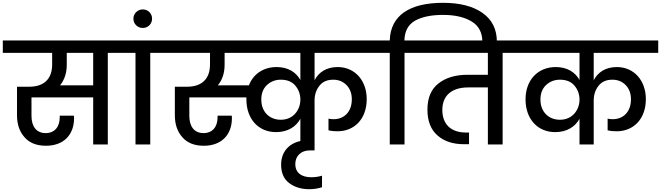

<svg xmlns="http://www.w3.org/2000/svg" viewBox="-44 -1028 4703 1366"><path d="M327 -652V-568C327 -471 273 -411 164 -411H77V-208C77 -143 95 -91 131 -51C166 -11 217 9 283 9C407 9 483 -67 483 -188C483 -195 483 -200 482 -205H381V-193C381 -125 344 -81 281 -81C214 -81 180 -130 180 -203V-335H619V0H723V-652H846V-740H-24V-652ZM383 -421C415 -460 431 -509 431 -568V-652H619V-421Z M920 -652V0H1025V-652H1147V-740H798V-652Z M905 -895C905 -858 935 -829 972 -829C1009 -829 1038 -858 1038 -895C1038 -932 1009 -961 972 -961C935 -961 905 -932 905 -895Z M1099 -652H1450V-568C1450 -471 1396 -411 1287 -411H1200V-208C1200 -143 1218 -91 1254 -51C1289 -11 1340 9 1406 9C1530 9 1606 -67 1606 -188C1606 -195 1606 -200 1605 -205H1504V-193C1504 -125 1467 -81 1404 -81C1337 -81 1303 -130 1303 -203V-335H1709V-321C1709 -181 1795 -88 1920 -88C2003 -88 2062 -126 2093 -183V0H2194V-312C2194 -353 2205 -388 2228 -417C2250 -446 2283 -461 2327 -461C2365 -461 2397 -448 2422 -422C2447 -396 2459 -362 2459 -321C2459 -233 2405 -180 2330 -180C2315 -180 2303 -181 2293 -184V-101C2312 -96 2333 -94 2357 -94C2477 -94 2565 -181 2565 -323C2565 -455 2481 -551 2358 -551C2279 -551 2223 -514 2194 -457V-652H2653V-740H1099ZM1554 -568V-652H2093V-459C2062 -515 2004 -551 1924 -551C1831 -551 1758 -502 1727 -421H1506C1538 -460 1554 -509 1554 -568ZM1815 -320C1815 -363 1828 -397 1855 -423C1882 -448 1915 -461 1954 -461C1999 -461 2033 -447 2057 -419C2081 -390 2093 -357 2093 -319C2093 -249 2045 -176 1954 -176C1873 -176 1815 -232 1815 -320Z M2014 275C2053 304 2100 318 2155 318C2190 318 2220 313 2247 304V222C2224 229 2198 233 2171 233C2104 233 2057 204 2057 139C2057 83 2096 42 2161 42H2194V-30C2189 -31 2175 -31 2153 -31C2030 -31 1956 39 1956 143C1956 202 1975 246 2014 275Z M2729 -652V0H2834V-652H2956V-740H2833C2835 -806 2860 -853 2909 -881C2958 -908 3024 -922 3108 -922C3193 -922 3261 -906 3312 -875C3363 -844 3388 -795 3388 -728V-714H3491V-731C3491 -820 3457 -888 3389 -936C3321 -984 3227 -1008 3108 -1008C2871 -1008 2734 -919 2729 -740H2607V-652Z M2908 -652H3427V-496H3282C3196 -496 3127 -475 3075 -434C3023 -393 2997 -331 2997 -248C2997 -167 3021 -106 3068 -65C3115 -23 3178 -2 3257 -2H3293V-85H3272C3163 -85 3103 -145 3103 -246C3103 -350 3172 -406 3287 -406H3427V0H3532V-652H3654V-740H2908Z M3606 -740V-652H4079V-459C4048 -515 3990 -551 3910 -551C3783 -551 3695 -459 3695 -321C3695 -181 3781 -88 3906 -88C3989 -88 4048 -126 4079 -183V0H4180V-312C4180 -353 4191 -388 4214 -417C4236 -446 4269 -461 4313 -461C4351 -461 4383 -448 4408 -422C4433 -396 4445 -362 4445 -321C4445 -233 4391 -180 4316 -180C4301 -180 4289 -181 4279 -184V-101C4298 -96 4319 -94 4343 -94C4463 -94 4551 -181 4551 -323C4551 -455 4467 -551 4344 -551C4265 -551 4209 -514 4180 -457V-652H4639V-740ZM3801 -320C3801 -363 3814 -397 3841 -423C3868 -448 3901 -461 3940 -461C3985 -461 4019 -447 4043 -419C4067 -390 4079 -357 4079 -319C4079 -249 4031 -176 3940 -176C3859 -176 3801 -232 3801 -320Z"/></svg>

Font: Poppins Medium
Style: Regular
Weight: 500
Designer: Ninad Kale (Devanagari), Jonny Pinhorn (Latin)
Foundry: Indian Type Foundry
Version: 4.004